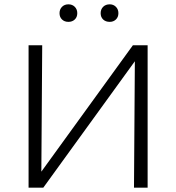

<svg xmlns="http://www.w3.org/2000/svg" viewBox="-20 -867 814 887"><path d="M255 -806Q255 -824 266.5 -835.5Q278 -847 296 -847Q314 -847 325.5 -835.5Q337 -824 337 -806Q337 -788 325.5 -777Q314 -766 296 -766Q278 -766 266.5 -777Q255 -788 255 -806ZM445 -806Q445 -824 456.5 -835.5Q468 -847 487 -847Q504 -847 515.5 -835.5Q527 -824 527 -806Q527 -788 515.5 -777Q504 -766 487 -766Q468 -766 456.5 -777Q445 -788 445 -806ZM662 0H599L603 -584L180 0H112V-658H175L171 -74L594 -658H662Z"/></svg>

Font: Ysabeau SC Semilight
Style: Regular
Weight: 300
Designer: Christian Thalmann (Catharsis Fonts)
Version: Version 0.003